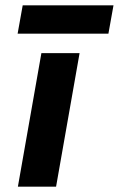

<svg xmlns="http://www.w3.org/2000/svg" viewBox="-20 -699 445 719"><path d="M65 -679H405L386 -573H46ZM135 -500H278L190 0H47Z"/></svg>

Font: Overused Grotesk
Style: Bold Italic
Weight: 700
Italic angle: -10°
Version: Version 0.003